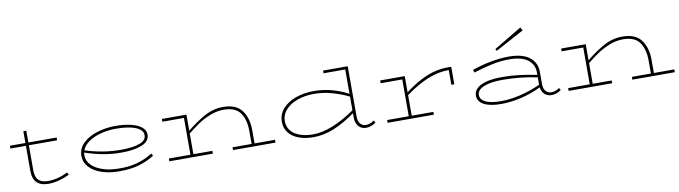

<svg xmlns="http://www.w3.org/2000/svg" viewBox="-36 -1432 7430 2102"><g transform="rotate(-10 3679.0 -381.0)"><path d="M612 -46Q485 13 377 13Q294 13 249.5 -29Q205 -71 205 -163V-440H33V-471H205V-602H238V-471H552V-440H238V-163Q238 -85 273.5 -51.5Q309 -18 375 -18Q488 -18 598 -74Z M1557 -91Q1475 -40 1383.5 -13.5Q1292 13 1166 13Q1059 13 972 -15.5Q885 -44 834.5 -98.5Q784 -153 784 -226Q784 -306 844 -364.5Q904 -423 1001 -453.5Q1098 -484 1206 -484Q1305 -484 1380.5 -465.5Q1456 -447 1497 -412.5Q1538 -378 1538 -330Q1538 -256 1452 -220.5Q1366 -185 1224 -185Q1121 -185 1022.5 -203Q924 -221 820 -256Q817 -241 817 -226Q817 -165 862 -118Q907 -71 986.5 -44.5Q1066 -18 1166 -18Q1282 -16 1372.5 -42Q1463 -68 1542 -118ZM827 -280Q1025 -216 1224 -216Q1352 -216 1428.5 -243Q1505 -270 1505 -330Q1505 -388 1425.5 -420.5Q1346 -453 1206 -453Q1120 -453 1040.5 -432.5Q961 -412 904 -373Q847 -334 827 -280Z M2902 -31V0H2430V-31H2642V-178Q2642 -298 2589.5 -375.5Q2537 -453 2404 -453Q2327 -453 2251.5 -422.5Q2176 -392 2118.5 -353Q2061 -314 1995 -261V-31H2206V0H1722V-31H1962V-440H1722V-471H1995V-292Q2094 -374 2194 -429Q2294 -484 2404 -484Q2548 -484 2611.5 -398.5Q2675 -313 2675 -178V-31Z M4017 -25Q3964 13 3908 13Q3857 13 3825 -23.5Q3793 -60 3793 -124V-169Q3671 -82 3556 -34Q3441 14 3324 14Q3230 14 3159 -13Q3088 -40 3049 -91Q3010 -142 3010 -212Q3010 -294 3064 -355.5Q3118 -417 3209.5 -450Q3301 -483 3410 -483Q3610 -483 3793 -385V-656H3552V-686H3826V-124Q3826 -72 3850.5 -45Q3875 -18 3909 -18Q3936 -18 3958 -26Q3980 -34 4004 -52ZM3793 -202V-354Q3709 -396 3608.5 -424Q3508 -452 3407 -452Q3307 -452 3223.5 -422Q3140 -392 3091.5 -337.5Q3043 -283 3043 -212Q3043 -154 3076.5 -110Q3110 -66 3174 -41.5Q3238 -17 3324 -17Q3524 -17 3793 -202Z M4941 -483V-289H4908V-453Q4790 -453 4672 -404.5Q4554 -356 4422 -260V-31H4663V0H4149V-31H4389V-440H4149V-471H4422V-291Q4547 -386 4663 -435Q4779 -484 4908 -484Z M6078 -25Q6027 13 5970 13Q5925 13 5894 -15Q5863 -43 5856 -93Q5751 -42 5635 -14.5Q5519 13 5411 13Q5287 13 5219.5 -23Q5152 -59 5152 -124Q5152 -197 5235 -236.5Q5318 -276 5466 -276Q5571 -276 5664 -264Q5757 -252 5854 -232V-260Q5854 -348 5785.5 -400.5Q5717 -453 5580 -453Q5485 -453 5391 -433.5Q5297 -414 5180 -377L5171 -409Q5396 -484 5580 -484Q5731 -484 5809 -423.5Q5887 -363 5887 -260V-123Q5887 -72 5911.5 -45Q5936 -18 5971 -18Q5998 -18 6019.5 -26Q6041 -34 6061 -50ZM5854 -123V-205Q5664 -245 5466 -245Q5335 -245 5260 -213.5Q5185 -182 5185 -126Q5185 -74 5243.5 -46Q5302 -18 5411 -18Q5515 -18 5629.5 -45Q5744 -72 5854 -123ZM5462 -569 5780 -740 5760 -776 5450 -590Z M7341 -31V0H6869V-31H7081V-178Q7081 -298 7028.5 -375.5Q6976 -453 6843 -453Q6766 -453 6690.5 -422.5Q6615 -392 6557.5 -353Q6500 -314 6434 -261V-31H6645V0H6161V-31H6401V-440H6161V-471H6434V-292Q6533 -374 6633 -429Q6733 -484 6843 -484Q6987 -484 7050.5 -398.5Q7114 -313 7114 -178V-31Z"/></g></svg>

Font: BioRhyme Expanded ExtraLight
Style: Regular
Weight: 275
Width: 7
Designer: Aoife Mooney
Foundry: Aoife Mooney Type
Version: Version 1.000